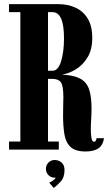

<svg xmlns="http://www.w3.org/2000/svg" viewBox="-20 -720 522 924"><path d="M392 9Q342 9 319 -13.2Q296 -35.5 289.8 -74.5Q283.5 -113.5 283.5 -164.5Q283.5 -191 284.2 -214.5Q285 -238 285 -252.5Q285 -306.5 273.2 -323.5Q261.5 -340.5 230.5 -340.5H211V-39H263V0H23.5V-39H78V-661.5H23.5V-700H261.5Q306.5 -700 343.2 -683.2Q380 -666.5 402 -630.8Q424 -595 424 -537.5Q424 -480.5 400.8 -443Q377.5 -405.5 343.8 -385.5Q310 -365.5 278.5 -361Q334.5 -358 365.2 -342Q396 -326 408.2 -291.5Q420.5 -257 420.5 -199Q420.5 -172 418.8 -145.8Q417 -119.5 417 -97.5Q417 -78 419.8 -58Q422.5 -38 432 -38Q438.5 -38 441.2 -43.2Q444 -48.5 444.5 -55H480.5Q475.5 -21 453.5 -6Q431.5 9 392 9ZM211 -379.5H232.5Q260 -379.5 274 -425Q288 -470.5 288 -535.5Q288 -661.5 233 -661.5H211ZM238.5 184.5 216.5 159Q221.5 157.5 233 150Q244.5 142.5 248 134.5Q247 135 243 135Q225.5 135 213.2 122.8Q201 110.5 201 92.5Q201 74.5 213.2 62.2Q225.5 50 243 50Q262.5 50 276.5 62.2Q290.5 74.5 290.5 99Q290.5 134.5 271 155Q251.5 175.5 238.5 184.5Z"/></svg>

Font: Imbue 10pt ExtraBold
Style: Regular
Weight: 800
Designer: Tyler Finck
Foundry: Etcetera Type Company
Version: Version 1.102; ttfautohint (v1.8.3)